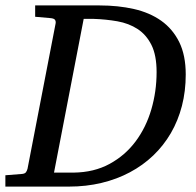

<svg xmlns="http://www.w3.org/2000/svg" viewBox="-35 -691 726 711"><path d="M544.9 -423.8Q544.9 -486.3 525.9 -524.4Q506.8 -562.5 474.6 -583.5Q442.4 -604.5 399.9 -612.1Q357.4 -619.6 311 -621.1H274.9L165 -51.8H237.8Q313.5 -52.7 371.1 -84.2Q428.7 -115.7 467.3 -167.5Q505.9 -219.2 525.4 -285.9Q544.9 -352.5 544.9 -423.8ZM652.8 -415Q652.8 -353.5 638.7 -298.8Q624.5 -244.1 597.7 -198Q570.8 -151.9 532.5 -115.2Q494.1 -78.6 446 -53Q397.9 -27.3 341.1 -13.7Q284.2 0 220.2 0H-15.1V-42L46.9 -46.9Q56.6 -47.9 60.5 -52.5Q64.5 -57.1 66.9 -65.9L170.9 -604Q172.4 -612.3 168.5 -617.7Q164.6 -623 150.9 -624L95.2 -628.9V-670.9H334Q402.3 -670.9 460.7 -657.7Q519 -644.5 561.8 -614.3Q604.5 -584 628.7 -535.2Q652.8 -486.3 652.8 -415Z"/></svg>

Font: Charis SIL APac
Style: Italic
Weight: 400
Italic angle: -11°
Foundry: SIL International
Version: Version 5.000